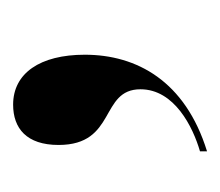

<svg xmlns="http://www.w3.org/2000/svg" viewBox="-42 -146 343 300"><g transform="rotate(-90 130.0 4.5)"><path d="M44 156C154 122 195 46 195 -35C195 -105 166 -147 117 -147C80 -147 54 -126 54 -76C54 15 141 -12 141 52C141 105 82 134 44 145Z"/></g></svg>

Font: Noto Serif Display Condensed Extra
Style: Regular
Weight: 800
Width: 3
Designer: Monotype Design Team
Foundry: Monotype Imaging Inc.
Version: Version 1.900